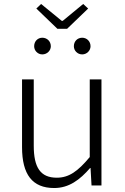

<svg xmlns="http://www.w3.org/2000/svg" viewBox="-20 -934 629 967"><path d="M253 13C327 13 382 -28 434 -88H436L441 0H491V-534H432V-143C372 -71 327 -39 266 -39C184 -39 150 -90 150 -200V-534H91V-193C91 -55 143 13 253 13ZM269 -789H318L424 -891L399 -914L296 -829H291L187 -914L163 -891ZM193 -660C217 -660 236 -679 236 -701C236 -726 217 -744 193 -744C170 -744 152 -726 152 -701C152 -679 170 -660 193 -660ZM394 -660C417 -660 436 -679 436 -701C436 -726 417 -744 394 -744C370 -744 352 -726 352 -701C352 -679 370 -660 394 -660Z"/></svg>

Font: GenYoGothic2 TW L
Style: Regular
Weight: 300
Version: Version 2.100;PS 2.1;hotconv 16.6.51;makeotf.lib2.5.65220 DE